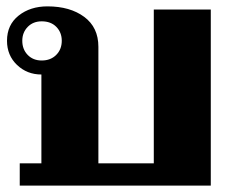

<svg xmlns="http://www.w3.org/2000/svg" viewBox="-20 -583 737 603"><path d="M42 -70H110V-349Q65 -349 33.5 -379Q2 -409 2 -455Q2 -505 38.5 -534Q75 -563 129 -563Q200 -563 244.5 -530Q289 -497 289 -436V-70H463V-553H642V0H42ZM174 -455Q174 -481 157 -498.5Q140 -516 111 -516Q84 -516 67 -498.5Q50 -481 50 -455Q50 -428 67 -410.5Q84 -393 111 -393Q139 -393 156.5 -410.5Q174 -428 174 -455Z"/></svg>

Font: Taviraj
Style: Bold
Weight: 700
Designer: Katatrad Team
Foundry: CadsonDemak
Version: Version 1.001